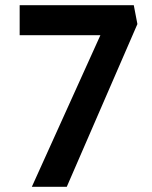

<svg xmlns="http://www.w3.org/2000/svg" viewBox="-20 -722 586 742"><path d="M103 0 368 -586H56V-702H497L511 -629L238 0Z"/></svg>

Font: Readex Pro Medium
Style: Regular
Weight: 500
Designer: Bonnie Shaver-Troup, Thomas Jockin
Foundry: Lexend
Version: Version 1.204; ttfautohint (v1.8.4.7-5d5b)